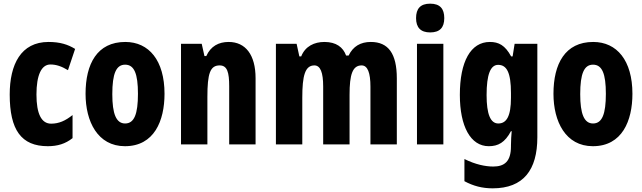

<svg xmlns="http://www.w3.org/2000/svg" viewBox="-20 -788 3506 1048"><path d="M241 10C294 10 337 -3 376 -34V-160C337 -129 302 -113 259 -113C206 -113 179 -167 179 -272C179 -378 206 -436 255 -436C287 -436 316 -426 351 -405L390 -521C351 -545 308 -559 245 -559C94 -559 33 -436 33 -272C33 -79 96 10 241 10Z M878 -276C878 -458 793 -559 664 -559C510 -559 447 -439 447 -276C447 -125 513 10 662 10C822 10 878 -129 878 -276ZM593 -274C593 -386 614 -435 663 -435C713 -435 733 -385 733 -276C733 -166 713 -114 663 -114C614 -114 593 -167 593 -274Z M1228 -559C1174 -559 1130 -536 1106 -482H1096L1081 -549H968V0H1112V-259C1112 -387 1127 -431 1179 -431C1221 -431 1231 -392 1231 -317V0H1375V-361C1375 -489 1320 -559 1228 -559Z M2004 -559C1948 -559 1907 -535 1883 -485H1869C1853 -530 1815 -559 1751 -559C1696 -559 1646 -536 1624 -480H1614L1599 -549H1486V0H1630V-255C1630 -375 1645 -431 1696 -431C1729 -431 1744 -392 1744 -316V0H1888V-271C1888 -381 1904 -431 1954 -431C1987 -431 2002 -390 2002 -315V0H2146V-360C2146 -495 2100 -559 2004 -559Z M2328 -768C2275 -768 2251 -741 2251 -689C2251 -637 2277 -611 2328 -611C2380 -611 2405 -637 2405 -689C2405 -740 2382 -768 2328 -768ZM2400 -549H2256V0H2400Z M2654 -559C2549 -559 2490 -452 2490 -270C2490 -99 2548 10 2648 10C2699 10 2736 -10 2769 -72H2773C2771 -51 2769 -20 2769 5V11C2769 94 2733 121 2672 121C2630 121 2575 110 2515 80V201C2563 227 2612 240 2669 240C2837 240 2913 140 2913 -39V-549H2789L2778 -480H2770C2737 -541 2702 -559 2654 -559ZM2699 -434C2746 -434 2769 -392 2769 -280V-254C2769 -154 2745 -114 2700 -114C2657 -114 2636 -165 2636 -269C2636 -381 2657 -434 2699 -434Z M3432 -276C3432 -458 3347 -559 3218 -559C3064 -559 3001 -439 3001 -276C3001 -125 3067 10 3216 10C3376 10 3432 -129 3432 -276ZM3147 -274C3147 -386 3168 -435 3217 -435C3267 -435 3287 -385 3287 -276C3287 -166 3267 -114 3217 -114C3168 -114 3147 -167 3147 -274Z"/></svg>

Font: Noto Sans Kannada ExtraCondensed ExtraBold
Style: Regular
Weight: 800
Width: 2
Designer: Jelle Bosma - Monotype Design Team
Foundry: Monotype Imaging Inc.
Version: Version 2.005